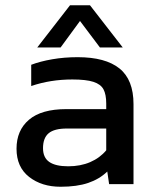

<svg xmlns="http://www.w3.org/2000/svg" viewBox="-20 -702 587 732"><path d="M247 -682H323L448 -521H361L285 -622L211 -521H122ZM43 -135Q43 -205 90.5 -245.5Q138 -286 233 -286H385V-307Q385 -342 374.5 -361.5Q364 -381 336 -390Q308 -399 256 -399Q172 -399 99 -374V-455Q133 -468 179 -476Q225 -484 276 -484Q382 -484 435.5 -441Q489 -398 489 -305V0H396L389 -48Q359 -19 316 -4.5Q273 10 211 10Q139 10 91 -27.5Q43 -65 43 -135ZM385 -129V-212H235Q187 -212 165.5 -194Q144 -176 144 -137Q144 -101 168 -84.5Q192 -68 240 -68Q287 -68 324 -84Q361 -100 385 -129Z"/></svg>

Font: Kanit
Style: Regular
Weight: 400
Designer: Katatrad Team
Foundry: Cadson Demak
Version: Version 1.001